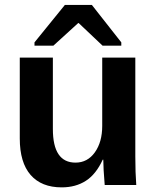

<svg xmlns="http://www.w3.org/2000/svg" viewBox="-20 -767 651 796"><path d="M199.2 -528.3V-231.9Q199.2 -92.8 293 -92.8Q342.8 -92.8 373.3 -135.5Q403.8 -178.2 403.8 -245.1V-528.3H541V-118.2Q541 -50.8 544.9 0H414.1Q408.2 -70.3 408.2 -105H405.8Q378.4 -44.9 336.2 -17.6Q293.9 9.8 235.8 9.8Q151.9 9.8 106.9 -41.7Q62 -93.3 62 -192.9V-528.3ZM482.9 -591.3V-577.6H405.3L306.2 -671.4H304.2L201.2 -577.6H123V-591.3L249 -746.6H360.8Z"/></svg>

Font: Arial
Style: Bold
Weight: 700
Designer: Steve Matteson
Foundry: Ascender Corporation
Version: Version 2.00.3